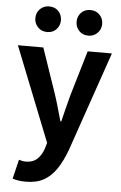

<svg xmlns="http://www.w3.org/2000/svg" viewBox="-65 -845 704 1113"><g transform="rotate(5 287.0 -288.0)"><path d="M128 224Q103 224 85 221Q67 218 51 213L78 101Q86 103 96.5 105.5Q107 108 117 108Q160 108 185 84Q210 60 222 23L232 -11L14 -560H162L251 -300Q264 -262 275 -222Q286 -182 298 -142H303Q312 -182 322.5 -221.5Q333 -261 343 -300L420 -560H561L362 17Q338 83 307 129.5Q276 176 233.5 200Q191 224 128 224ZM176 -651Q143 -651 122 -673Q101 -695 101 -725Q101 -757 122 -778.5Q143 -800 176 -800Q209 -800 229.5 -778.5Q250 -757 250 -725Q250 -695 229.5 -673Q209 -651 176 -651ZM416 -651Q382 -651 361.5 -673Q341 -695 341 -725Q341 -757 361.5 -778.5Q382 -800 416 -800Q448 -800 469 -778.5Q490 -757 490 -725Q490 -695 469 -673Q448 -651 416 -651Z"/></g></svg>

Font: Noto Sans HK Thin
Style: Bold
Weight: 700
Version: Version 2.004-H2;hotconv 1.0.118;makeotfexe 2.5.65603